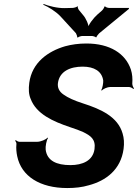

<svg xmlns="http://www.w3.org/2000/svg" viewBox="-20 -941 698 971"><path d="M336 -106C266 -106 218 -128 211 -184C209 -199 215 -233 223 -243L220 -245C213 -235 185 -224 169 -224H78C72 -224 63 -229 60 -232L56 -229C60 -226 64 -218 63 -212C61 -190 63 -170 67 -151C88 -49 183 10 320 10C359 10 396 6 429 -4C516 -27 591 -83 605 -188C609 -217 607 -243 600 -266C576 -350 491 -389 400 -418C356 -432 323 -447 301 -463C279 -478 270 -498 273 -521C281 -581 336 -604 398 -604C456 -604 495 -581 502 -534C503 -522 498 -494 492 -485L495 -483C502 -492 524 -501 537 -501H632C640 -501 651 -495 654 -491L658 -494C654 -498 649 -509 649 -518C651 -543 649 -567 642 -589C615 -670 536 -721 417 -721C378 -721 342 -716 309 -707C224 -682 142 -626 128 -522C124 -491 125 -464 135 -441C164 -364 248 -327 334 -298C362 -289 383 -281 401 -273C437 -255 465 -238 458 -187C450 -128 397 -106 336 -106ZM400 -865 382 -887C378 -890 371 -904 374 -908L371 -909C369 -905 353 -901 347 -901L308 -900C271 -899 225 -911 200 -921L199 -917C223 -907 263 -883 286 -858L364 -773C366 -769 372 -756 370 -753L374 -751C376 -755 391 -759 396 -759H445C450 -759 463 -755 465 -752L468 -753C467 -756 478 -769 481 -772L632 -896V-901H531C526 -901 512 -905 512 -909L507 -907C509 -904 499 -890 495 -887L471 -866C453 -850 426 -815 424 -798H428C430 -815 414 -850 400 -865Z"/></svg>

Font: Asimov
Style: EdgeIt
Weight: 500
Designer: Google
Version: Version 2.000980: 2014